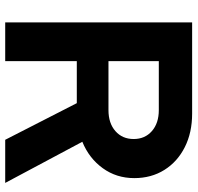

<svg xmlns="http://www.w3.org/2000/svg" viewBox="-30 -710 740 719"><g transform="rotate(90 339.5 -350.0)"><path d="M63.4 0V-700H404.9Q476 -700 530.6 -672.5Q585.2 -645 615.8 -596.1Q646.5 -547.1 646.5 -483.3Q646.5 -416.4 609.2 -365.1Q571.9 -313.8 510.4 -288.8L664.5 0H503L365.8 -268.1H208.4V0ZM208.4 -386.7H392Q440.9 -386.7 470.5 -412.7Q500.1 -438.7 500.1 -481.1Q500.1 -523.2 470.5 -549.2Q440.9 -575.2 392 -575.2H208.4Z"/></g></svg>

Font: Red Hat Display VF
Style: Regular
Weight: 300
Designer: Pentagram, MCKL
Foundry: Pentagram, MCKL
Version: Version 1.023